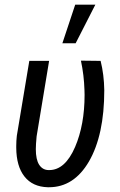

<svg xmlns="http://www.w3.org/2000/svg" viewBox="-20 -788 511 819"><path d="M189.5 -528.3 136.2 -206.5Q132.8 -170.9 132.8 -151.9Q132.8 -107.4 147 -85.4Q161.1 -63.5 186 -62.5Q188 -62.5 189.9 -62.5Q257.8 -62.5 300.3 -161.1Q340.8 -255.4 340.8 -383.3Q340.8 -393.6 340.3 -403.8Q338.4 -467.3 325.2 -529.3L409.2 -528.3Q423.8 -469.7 424.8 -403.3Q424.8 -211.9 359.4 -99.1Q295.4 10.7 189 10.7Q186 10.7 183.6 10.7Q119.1 8.8 84.5 -34.9Q49.8 -78.6 49.3 -157.7Q49.3 -161.6 49.3 -165Q49.3 -187 51.8 -209L105 -528.3ZM300.8 -768.1H386.7L302.7 -603.5H246.1Z"/></svg>

Font: MAUL Condensed Italic
Style: Condenced Regular Italic
Weight: 400
Italic angle: -12°
Designer: MAUL
Version: Version 1.0; 2020; ttfautohint (v1.8.3)